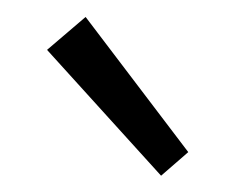

<svg xmlns="http://www.w3.org/2000/svg" viewBox="-20 -789 285 231"><path d="M36.6 -729 83 -768.6 206.5 -606 173.8 -577.6Z"/></svg>

Font: Reddit Sans Light
Style: Regular
Weight: 300
Designer: Stephen Hutchings
Foundry: Reddit
Version: Version 1.013